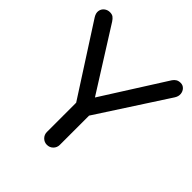

<svg xmlns="http://www.w3.org/2000/svg" viewBox="-206 -932 1083 1083"><g transform="rotate(45 335.0 -390.5)"><path d="M334 0Q313 0 298 -15Q283 -30 283 -52V-285L16 -700Q3 -721 6 -739.5Q9 -758 23.5 -769.5Q38 -781 57 -781Q74 -781 84 -773.5Q94 -766 103 -752L357 -349H317L575 -756Q583 -768 594 -774.5Q605 -781 621 -781Q639 -781 651 -768.5Q663 -756 665 -737.5Q667 -719 655 -700L386 -285V-52Q386 -30 371 -15Q356 0 334 0Z"/></g></svg>

Font: Comfortaa
Style: Bold
Weight: 700
Designer: Johan Aakerlund
Foundry: Johan Aakerlund
Version: Version 3.104; ttfautohint (v1.8.1.43-b0c9)